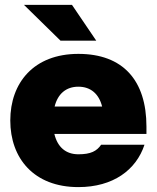

<svg xmlns="http://www.w3.org/2000/svg" viewBox="-20 -752 640 784"><path d="M300 12C442 12 536 -58 570 -161H393C375 -135 351 -122 300 -122C249 -122 215 -151 202 -205H578V-235C578 -424 482 -532 300 -532C118 -532 22 -414 22 -260C22 -106 118 12 300 12ZM78 -732 227 -586H373L274 -732ZM203 -317C216 -369 250 -398 300 -398C350 -398 384 -369 397 -317Z"/></svg>

Font: Aspekta 900
Style: Regular
Weight: 900
Designer: Ivo Dolenc
Version: Version 2.000